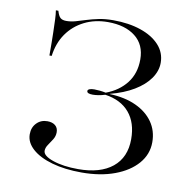

<svg xmlns="http://www.w3.org/2000/svg" viewBox="-70 -652 729 733"><g transform="rotate(10 294.0 -285.0)"><path d="M292.7 11.3Q227.4 11.3 177.8 -2.8Q128.2 -16.9 100.4 -41.9Q72.6 -66.9 72.6 -98.4Q72.6 -125 89.1 -141.9Q105.6 -158.9 130.6 -158.9Q150 -158.9 161.3 -149.6Q172.6 -140.3 172.6 -123.4Q172.6 -108.1 164.5 -95.2Q156.5 -82.3 148 -70.2Q139.5 -58.1 139.5 -46Q139.5 -26.6 179.4 -12.9Q219.4 0.8 277.4 0.8Q362.9 0.8 410.1 -37.5Q457.3 -75.8 457.3 -146.8Q457.3 -210.5 424.6 -249.2Q391.9 -287.9 330.6 -296.8Q317.7 -292.7 305.2 -290.7Q292.7 -288.7 283.1 -288.7Q272.6 -288.7 266.5 -291.1Q260.5 -293.5 260.5 -299.2Q260.5 -304 267.3 -306.9Q274.2 -309.7 285.5 -309.7Q295.2 -309.7 307.3 -308.5Q319.4 -307.3 330.6 -304.8Q380.6 -323.4 409.7 -360.9Q438.7 -398.4 438.7 -452.4Q438.7 -509.7 399.2 -540.7Q359.7 -571.8 292.7 -571.8Q241.9 -571.8 201.2 -551.2Q160.5 -530.6 135.1 -494Q109.7 -457.3 103.2 -407.3H94.4Q94.4 -463.7 93.5 -496Q92.7 -528.2 91.9 -547.6Q91.1 -566.9 88.7 -581.5H98.4Q104 -562.1 111.7 -555.2Q119.4 -548.4 134.7 -548.4Q152.4 -548.4 170.6 -553.6Q188.7 -558.9 209.3 -565.3Q229.8 -571.8 254.8 -577Q279.8 -582.3 311.3 -582.3Q371.8 -582.3 418.1 -566.5Q464.5 -550.8 491.1 -521.8Q517.7 -492.7 517.7 -453.2Q517.7 -421.8 497.2 -392.3Q476.6 -362.9 438.3 -339.9Q400 -316.9 346.8 -303.2V-302.4Q406.5 -300 449.2 -280.2Q491.9 -260.5 515.3 -227Q538.7 -193.5 538.7 -149.2Q538.7 -102.4 507.3 -66.1Q475.8 -29.8 420.6 -9.3Q365.3 11.3 292.7 11.3Z"/></g></svg>

Font: Playfair 144pt SemiExpanded Light
Style: Regular
Weight: 300
Width: 6
Designer: Claus Eggers Sørensen
Foundry: Claus Eggers Sørensen
Version: Version 2.203